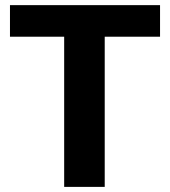

<svg xmlns="http://www.w3.org/2000/svg" viewBox="-20 -731 665 751"><path d="M606 -710.9V-587.4H389.6V0H231V-587.4H19V-710.9Z"/></svg>

Font: Vazirmatn RD UI ExtraBold
Style: Regular
Weight: 800
Designer: Saber Rastikerdar
Foundry: Saber Rastikerdar
Version: Version 33.003